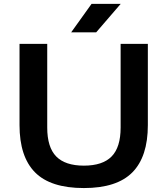

<svg xmlns="http://www.w3.org/2000/svg" viewBox="-20 -968 870 998"><path d="M81.5 -317.5V-740H225.5V-305Q225.5 -202.5 272.2 -154.8Q319 -107 416 -107Q513.5 -107 560.2 -154.8Q607 -202.5 607 -305V-740H748.5V-317.5Q748.5 -153.5 668 -72Q587.5 9.5 416 9.5Q243 9.5 162.2 -72Q81.5 -153.5 81.5 -317.5ZM350 -800 456 -948H607.5L480 -800Z"/></svg>

Font: Encode Sans Expanded SemiBold
Style: Regular
Weight: 600
Width: 7
Designer: Multiple Designers
Foundry: Impallari Type
Version: Version 2.000